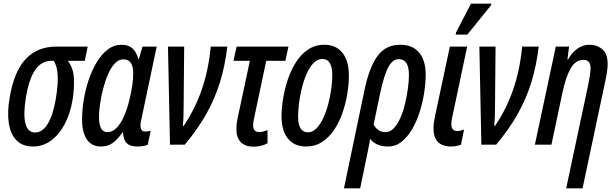

<svg xmlns="http://www.w3.org/2000/svg" viewBox="-20 -795 3385 1055"><path d="M161 10Q104 10 71 -23.5Q38 -57 28.5 -117.5Q19 -178 33 -258Q57 -402 121 -470.5Q185 -539 290 -539H462L446 -461H353Q383 -421 386 -366Q389 -311 379 -248Q366 -170 335 -112Q304 -54 259.5 -22Q215 10 161 10ZM173 -67Q214 -67 243 -115.5Q272 -164 287 -253Q293 -290 296 -328.5Q299 -367 295 -401.5Q291 -436 275 -461H264Q208 -461 173.5 -411Q139 -361 122 -258Q107 -164 120 -115.5Q133 -67 173 -67Z M535 10Q484 10 457.5 -28.5Q431 -67 431 -138Q431 -189 440 -245Q449 -301 467 -355Q485 -409 511.5 -453Q538 -497 572 -523Q606 -549 647 -549Q685 -549 707 -530Q729 -511 740 -471H743L763 -539H841L759 -150Q756 -137 754 -125.5Q752 -114 752 -105Q752 -72 778 -72Q790 -72 808 -77L792 0Q782 5 766.5 7.5Q751 10 739 10Q703 10 686 -1Q669 -12 663 -29.5Q657 -47 656 -67H653Q625 -27 598 -8.5Q571 10 535 10ZM569 -69Q600 -69 624 -96Q648 -123 664.5 -163Q681 -203 690 -243Q702 -290 707 -327Q712 -364 712 -393Q712 -469 658 -469Q632 -469 610.5 -446Q589 -423 573 -385.5Q557 -348 546 -305Q535 -262 529.5 -222Q524 -182 524 -153Q524 -69 569 -69Z M914 0 903 -539H992L989 -213Q989 -143 985 -103H989Q1052 -196 1089 -303.5Q1126 -411 1138 -539H1229Q1217 -435 1189 -344Q1161 -253 1113.5 -168.5Q1066 -84 995 0Z M1373 11Q1328 11 1303.5 -13.5Q1279 -38 1279 -84Q1279 -101 1281.5 -121Q1284 -141 1290 -166L1353 -461H1263L1280 -539H1565L1548 -461H1443L1378 -154Q1375 -140 1373 -128.5Q1371 -117 1371 -106Q1371 -69 1405 -69Q1415 -69 1427 -72.5Q1439 -76 1450 -80V-8Q1433 2 1412.5 6.5Q1392 11 1373 11Z M1662 10Q1598 10 1562.5 -33Q1527 -76 1527 -156Q1527 -198 1535 -249.5Q1543 -301 1560 -353.5Q1577 -406 1604.5 -450.5Q1632 -495 1671.5 -522Q1711 -549 1763 -549Q1826 -549 1861.5 -505Q1897 -461 1897 -381Q1897 -331 1888 -277.5Q1879 -224 1861 -172.5Q1843 -121 1815 -80Q1787 -39 1749 -14.5Q1711 10 1662 10ZM1672 -68Q1697 -68 1718 -89Q1739 -110 1755.5 -144.5Q1772 -179 1783 -221Q1794 -263 1800 -305Q1806 -347 1806 -382Q1806 -425 1792.5 -448Q1779 -471 1752 -471Q1724 -471 1702.5 -448.5Q1681 -426 1665 -389.5Q1649 -353 1638.5 -310.5Q1628 -268 1623 -227Q1618 -186 1618 -155Q1618 -68 1672 -68Z M1983 -301Q2009 -425 2054 -487Q2099 -549 2179 -549Q2248 -549 2283.5 -505.5Q2319 -462 2319 -385Q2319 -341 2311 -287.5Q2303 -234 2286.5 -181.5Q2270 -129 2245 -86Q2220 -43 2187 -16.5Q2154 10 2112 10Q2078 10 2053 -1.5Q2028 -13 2013 -32Q2012 -16 2007.5 3.5Q2003 23 2000 42L1959 240H1870ZM2099 -69Q2124 -69 2144.5 -91Q2165 -113 2180.5 -148.5Q2196 -184 2206 -226.5Q2216 -269 2221.5 -310Q2227 -351 2227 -384Q2227 -470 2171 -470Q2138 -470 2114.5 -427.5Q2091 -385 2069 -283L2033 -111Q2042 -93 2058.5 -81Q2075 -69 2099 -69Z M2456 10Q2362 8 2362 -89Q2362 -104 2364 -120Q2366 -136 2370 -155L2452 -539H2547L2466 -156Q2460 -130 2460 -114Q2460 -75 2492 -75Q2509 -75 2530 -83L2513 0Q2487 10 2456 10ZM2484 -605 2486 -617 2568 -775H2680L2678 -766L2548 -605Z M2625 0 2614 -539H2703L2700 -213Q2700 -143 2696 -103H2700Q2763 -196 2800 -303.5Q2837 -411 2849 -539H2940Q2928 -435 2900 -344Q2872 -253 2824.5 -168.5Q2777 -84 2706 0Z M3212 -329Q3217 -353 3221 -378Q3225 -403 3225 -421Q3225 -466 3185 -466Q3143 -466 3116 -419.5Q3089 -373 3071 -288L3010 0H2919L3034 -539H3107L3098 -468H3101Q3123 -507 3153 -528Q3183 -549 3219 -549Q3261 -549 3290 -524Q3319 -499 3319 -443Q3319 -423 3315 -397.5Q3311 -372 3305 -345L3181 240H3091Z"/></svg>

Font: Noto Sans ExtraCondensed Medium
Style: Italic
Weight: 500
Width: 2
Italic angle: -12°
Designer: Monotype Design Team
Foundry: Monotype Imaging Inc.
Version: Version 2.013; ttfautohint (v1.8.4.7-5d5b)